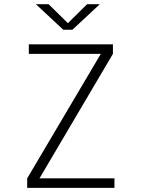

<svg xmlns="http://www.w3.org/2000/svg" viewBox="-20 -916 690 936"><path d="M112.5 0V-46.5L471.5 -653.5H120.5V-700H530.5V-653.5L172.5 -46.5H538V0ZM155 -895.5H217L311 -803L404.5 -895.5H466.5L333 -771H288.5Z"/></svg>

Font: Trispace Thin ExtraLight
Style: Regular
Weight: 250
Version: Version 1.210